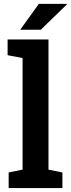

<svg xmlns="http://www.w3.org/2000/svg" viewBox="-20 -964 363 984"><path d="M24.4 0V-80.1L95.7 -94.7V-666.5L19 -681.2V-761.7H228.5V-94.7L299.8 -80.1V0ZM83.5 -811.5 179.2 -944.3H321.8L322.8 -941.4L189 -811.5Z"/></svg>

Font: Roboto Slab SemiBold
Style: Regular
Weight: 600
Designer: Google
Version: Version 2.001; ttfautohint (v1.8.3)